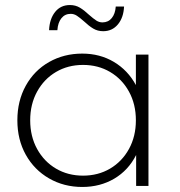

<svg xmlns="http://www.w3.org/2000/svg" viewBox="-20 -739 715 763"><path d="M570 -522V0H521V-123Q490 -62 434 -29Q378 4 307 4Q234 4 175 -30Q116 -64 82.5 -124Q49 -184 49 -261Q49 -338 82.5 -398.5Q116 -459 175 -492.5Q234 -526 307 -526Q377 -526 432.5 -493Q488 -460 520 -401V-522ZM520 -261Q520 -325 492.5 -375Q465 -425 417.5 -453Q370 -481 310 -481Q250 -481 202.5 -453Q155 -425 127.5 -375Q100 -325 100 -261Q100 -197 127.5 -147Q155 -97 202.5 -69Q250 -41 310 -41Q370 -41 417.5 -69Q465 -97 492.5 -147Q520 -197 520 -261ZM314 -654Q297 -669 285.5 -676.5Q274 -684 261 -684Q238 -684 224 -666.5Q210 -649 208 -619H175Q177 -664 199 -691.5Q221 -719 258 -719Q280 -719 297.5 -708.5Q315 -698 334 -680Q351 -665 362.5 -657.5Q374 -650 387 -650Q410 -650 424 -667Q438 -684 440 -713H473Q471 -669 448.5 -642Q426 -615 390 -615Q368 -615 350.5 -625.5Q333 -636 314 -654Z"/></svg>

Font: Montserrat Alternates Light
Style: Regular
Weight: 300
Designer: Julieta Ulanovsky
Foundry: Julieta Ulanovsky
Version: Version 7.200